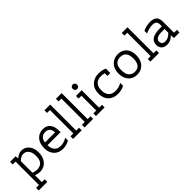

<svg xmlns="http://www.w3.org/2000/svg" viewBox="215 -2092 3647 3647"><g transform="rotate(-45 2038.5 -269.0)"><path d="M230.8 160.3V230.8H0V160.3H76.9V-467.9H0V-538.5H148.7L153.8 -476.9H159Q225.6 -538.5 305.1 -538.5Q397.4 -538.5 455.1 -466Q512.8 -393.6 512.8 -279.5Q512.8 -155.1 445.5 -77.6Q378.2 0 273.1 0Q212.8 0 156.4 -24.4L153.8 -23.1V160.3ZM153.8 -92.3Q201.3 -70.5 262.8 -70.5Q342.3 -70.5 385.9 -117.3Q429.5 -164.1 429.5 -266.7Q429.5 -362.8 390.4 -415.4Q351.3 -467.9 282.1 -467.9Q214.1 -467.9 153.8 -402.6Z M900 -70.5Q983.3 -70.5 1064.1 -123.1V-47.4Q980.8 0 889.7 0Q774.4 0 707.7 -72.4Q641 -144.9 641 -261.5Q641 -392.3 707.1 -465.4Q773.1 -538.5 880.8 -538.5Q974.4 -538.5 1025.6 -475Q1076.9 -411.5 1076.9 -298.7V-259H724.4Q728.2 -170.5 769.9 -120.5Q811.5 -70.5 900 -70.5ZM1000 -329.5Q993.6 -467.9 871.8 -467.9Q807.7 -467.9 772.4 -431.4Q737.2 -394.9 728.2 -329.5Z M1153.8 -70.5H1230.8V-698.7H1153.8V-769.2H1307.7V-70.5H1384.6V0H1153.8Z M1461.5 -70.5H1538.5V-698.7H1461.5V-769.2H1615.4V-70.5H1692.3V0H1461.5Z M1769.2 -70.5H1846.2V-467.9H1769.2V-538.5H1923.1V-70.5H2000V0H1769.2ZM1820.5 -673.1Q1820.5 -702.6 1836.5 -719.2Q1852.6 -735.9 1878.2 -735.9Q1903.8 -735.9 1919.9 -719.2Q1935.9 -702.6 1935.9 -676.9Q1935.9 -648.7 1919.9 -632.1Q1903.8 -615.4 1878.2 -615.4Q1852.6 -615.4 1836.5 -632.1Q1820.5 -648.7 1820.5 -673.1Z M2538.5 -41Q2457.7 0 2364.1 0Q2247.4 0 2175 -69.2Q2102.6 -138.5 2102.6 -262.8Q2102.6 -393.6 2178.8 -466Q2255.1 -538.5 2374.4 -538.5Q2460.3 -538.5 2538.5 -505.1V-384.6H2461.5V-456.4Q2424.4 -469.2 2369.2 -469.2Q2280.8 -469.2 2233.3 -419.9Q2185.9 -370.5 2185.9 -278.2Q2185.9 -175.6 2233.3 -124.4Q2280.8 -73.1 2373.1 -73.1Q2456.4 -73.1 2538.5 -117.9Z M2641 -266.7Q2641 -392.3 2711.5 -465.4Q2782.1 -538.5 2891 -538.5Q2998.7 -538.5 3063.5 -469.9Q3128.2 -401.3 3128.2 -278.2Q3128.2 -150 3059.6 -75Q2991 0 2880.8 0Q2773.1 0 2707.1 -71.8Q2641 -143.6 2641 -266.7ZM2724.4 -278.2Q2724.4 -175.6 2766.7 -123.1Q2809 -70.5 2888.5 -70.5Q2964.1 -70.5 3004.5 -120.5Q3044.9 -170.5 3044.9 -269.2Q3044.9 -369.2 3004.5 -418.6Q2964.1 -467.9 2882.1 -467.9Q2809 -467.9 2766.7 -422.4Q2724.4 -376.9 2724.4 -278.2Z M3230.8 -70.5H3307.7V-698.7H3230.8V-769.2H3384.6V-70.5H3461.5V0H3230.8Z M3564.1 -493.6Q3660.3 -538.5 3760.3 -538.5Q3847.4 -538.5 3891.7 -498.7Q3935.9 -459 3935.9 -370.5V-70.5H4012.8V0H3864.1L3859 -78.2H3855.1Q3785.9 0 3691 0Q3614.1 0 3573.1 -39.1Q3532.1 -78.2 3532.1 -147.4Q3532.1 -319.2 3805.1 -319.2H3859V-373.1Q3859 -419.2 3832.7 -443.6Q3806.4 -467.9 3748.7 -467.9Q3664.1 -467.9 3564.1 -423.1ZM3792.3 -248.7Q3615.4 -248.7 3615.4 -152.6Q3615.4 -111.5 3639.1 -91Q3662.8 -70.5 3707.7 -70.5Q3789.7 -70.5 3859 -148.7V-248.7Z"/></g></svg>

Font: Slabo 13px
Style: Regular
Weight: 400
Designer: John Hudson
Foundry: Tiro Typeworks Ltd.
Version: Version 1.02 Build 005a